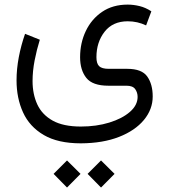

<svg xmlns="http://www.w3.org/2000/svg" viewBox="-20 -379 738 838"><path d="M420.9 321.3 480 379.9 420.9 439.5 362.3 379.9ZM272.5 321.3 331.5 379.9 272.5 439.5 213.9 379.9ZM333 246.6Q232.9 246.6 170.9 210.2Q108.9 173.8 80.6 111.6Q52.2 49.3 52.2 -28.3Q52.2 -77.6 62 -129.4Q71.8 -181.2 89.4 -231.4L153.8 -205.6Q140.1 -161.6 131.1 -115.2Q122.1 -68.8 122.1 -25.4Q122.1 31.7 142.8 76.7Q163.6 121.6 210 147.5Q256.3 173.3 333 173.3Q400.9 173.3 457 156Q513.2 138.7 546.9 109.4Q580.6 80.1 580.6 43.9Q580.6 24.9 570.1 10Q559.6 -4.9 532.2 -4.9H453.1Q383.8 -4.9 356.7 -39.1Q329.6 -73.2 329.6 -129.4Q329.6 -191.4 354.5 -243.7Q379.4 -295.9 425.8 -327.4Q472.2 -358.9 537.1 -358.9Q562.5 -358.9 588.9 -352.5Q615.2 -346.2 640.6 -329.6L617.7 -268.1Q580.1 -286.1 537.6 -286.1Q472.2 -286.1 436.5 -240.5Q400.9 -194.8 400.9 -129.4Q400.9 -101.6 412.8 -90.1Q424.8 -78.6 454.6 -78.6H535.6Q599.1 -78.6 622.8 -44.9Q646.5 -11.2 646.5 42Q646.5 98.1 608.2 144.5Q569.8 190.9 499.5 218.5Q429.2 246.1 333 246.6Z"/></svg>

Font: Vazirmatn FD NL Light
Style: Regular
Weight: 300
Designer: Saber Rastikerdar
Foundry: Saber Rastikerdar
Version: Version 33.003